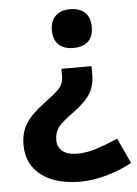

<svg xmlns="http://www.w3.org/2000/svg" viewBox="-53 -587 586 819"><g transform="rotate(-5 240.0 -177.5)"><path d="M348.1 -295.9V-259.8Q348.1 -211.9 326.4 -177.2Q304.7 -142.6 252 -105Q198.7 -66.9 184.8 -45.4Q170.9 -23.9 170.9 6.8Q170.9 34.7 192.1 52.7Q213.4 70.8 256.8 70.8Q295.4 70.8 339.4 56.6Q383.3 42.5 430.2 22L480 129.9Q432.1 157.2 371.8 174.1Q311.5 190.9 259.8 190.9Q152.3 190.9 91.1 143.8Q29.8 96.7 29.8 14.2Q29.8 -38.6 53.5 -77.1Q77.1 -115.7 147 -167Q193.4 -201.2 206.3 -219.2Q219.2 -237.3 219.2 -267.1V-295.9ZM363.8 -462.9Q363.8 -421.9 341.8 -400.9Q319.8 -379.9 277.8 -379.9Q237.3 -379.9 215.1 -401.4Q192.9 -422.9 192.9 -462.9Q192.9 -502.4 215.6 -524.2Q238.3 -545.9 277.8 -545.9Q318.8 -545.9 341.3 -524.4Q363.8 -502.9 363.8 -462.9Z"/></g></svg>

Font: Samim FD
Style: Bold-FD
Weight: 700
Foundry: DejaVu fonts team - Redesigned by Saber Rastikerdar
Version: Version 4.0.1